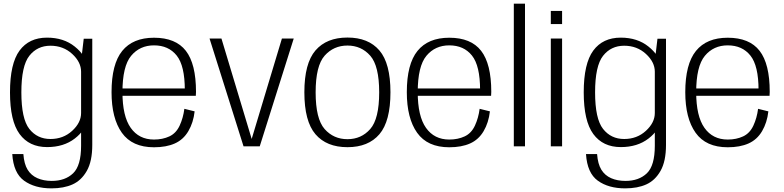

<svg xmlns="http://www.w3.org/2000/svg" viewBox="-20 -805 4310 1056"><path d="M263 231Q331 231 379.2 209.2Q427.5 187.5 457.5 134.8Q487.5 82 487.5 -8V-592H440.5L426 -468.5V-3.5Q426 106 382.2 148Q338.5 190 264.5 190Q220 190 185.8 175Q151.5 160 132 128.5Q112.5 97 108.5 42.5H47.5Q54 146.5 112.5 188.8Q171 231 263 231ZM239 4Q330.5 4 391.5 -43.2Q452.5 -90.5 452.5 -141.5L426 -183.5Q426 -130.5 377 -85.5Q328 -40.5 257.5 -40.5Q185 -40.5 141.2 -96Q97.5 -151.5 97.5 -297Q97.5 -442.5 141.2 -498Q185 -553.5 257.5 -553.5Q328 -553.5 377 -508.5Q426 -463.5 426 -410.5L452 -451.5Q452 -500 391 -549Q330 -598 238.5 -598Q140 -598 87.5 -526.8Q35 -455.5 35 -297Q35 -139.5 87.8 -67.8Q140.5 4 239 4Z M827 5V-37.5Q744.5 -37.5 699 -101.8Q653.5 -166 653.5 -298Q653.5 -440.5 701.2 -498Q749 -555.5 827 -555.5Q907 -555.5 951.8 -499.5Q996.5 -443.5 996.5 -310L1002 -318.5H645V-278H1057Q1058 -288.5 1058 -300Q1058 -453.5 1002.2 -525.5Q946.5 -597.5 827 -597.5Q711 -597.5 652.2 -525Q593.5 -452.5 593.5 -298Q593.5 -154.5 650.2 -74.8Q707 5 827 5ZM827 -37.5V5Q894.5 5 941.5 -16Q988.5 -37 1016 -83.8Q1043.5 -130.5 1050.5 -192.5L994 -206.5Q987.5 -156 968 -114Q948.5 -72 911.5 -54.8Q874.5 -37.5 827 -37.5Z M1319.5 0H1408.5L1595.5 -593H1530.5L1364 -40H1364.5L1198 -593H1132.5Z M1891 4.5Q2006 4.5 2066.8 -66.8Q2127.5 -138 2127.5 -297.5Q2127.5 -456.5 2066.8 -527.5Q2006 -598.5 1891 -598.5Q1776 -598.5 1715 -527.5Q1654 -456.5 1654 -297.5Q1654 -138 1715 -66.8Q1776 4.5 1891 4.5ZM1891 -39.5Q1815 -39.5 1765.5 -95.2Q1716 -151 1716 -297Q1716 -443 1765.5 -498.8Q1815 -554.5 1891 -554.5Q1967 -554.5 2016.2 -498.8Q2065.5 -443 2065.5 -297Q2065.5 -151 2016.2 -95.2Q1967 -39.5 1891 -39.5Z M2451 5V-37.5Q2368.5 -37.5 2323 -101.8Q2277.5 -166 2277.5 -298Q2277.5 -440.5 2325.2 -498Q2373 -555.5 2451 -555.5Q2531 -555.5 2575.8 -499.5Q2620.5 -443.5 2620.5 -310L2626 -318.5H2269V-278H2681Q2682 -288.5 2682 -300Q2682 -453.5 2626.2 -525.5Q2570.5 -597.5 2451 -597.5Q2335 -597.5 2276.2 -525Q2217.5 -452.5 2217.5 -298Q2217.5 -154.5 2274.2 -74.8Q2331 5 2451 5ZM2451 -37.5V5Q2518.5 5 2565.5 -16Q2612.5 -37 2640 -83.8Q2667.5 -130.5 2674.5 -192.5L2618 -206.5Q2611.5 -156 2592 -114Q2572.5 -72 2535.5 -54.8Q2498.5 -37.5 2451 -37.5Z M2806 0H2867.5V-785H2806Z M3009.5 0H3071.5V-593H3009.5ZM3009.5 -745V-672.5H3071.5V-745Z M3418.5 231Q3486.5 231 3534.8 209.2Q3583 187.5 3613 134.8Q3643 82 3643 -8V-592H3596L3581.5 -468.5V-3.5Q3581.5 106 3537.8 148Q3494 190 3420 190Q3375.5 190 3341.2 175Q3307 160 3287.5 128.5Q3268 97 3264 42.5H3203Q3209.5 146.5 3268 188.8Q3326.5 231 3418.5 231ZM3394.5 4Q3486 4 3547 -43.2Q3608 -90.5 3608 -141.5L3581.5 -183.5Q3581.5 -130.5 3532.5 -85.5Q3483.5 -40.5 3413 -40.5Q3340.5 -40.5 3296.8 -96Q3253 -151.5 3253 -297Q3253 -442.5 3296.8 -498Q3340.5 -553.5 3413 -553.5Q3483.5 -553.5 3532.5 -508.5Q3581.5 -463.5 3581.5 -410.5L3607.5 -451.5Q3607.5 -500 3546.5 -549Q3485.5 -598 3394 -598Q3295.5 -598 3243 -526.8Q3190.5 -455.5 3190.5 -297Q3190.5 -139.5 3243.2 -67.8Q3296 4 3394.5 4Z M3982.5 5V-37.5Q3900 -37.5 3854.5 -101.8Q3809 -166 3809 -298Q3809 -440.5 3856.8 -498Q3904.5 -555.5 3982.5 -555.5Q4062.5 -555.5 4107.2 -499.5Q4152 -443.5 4152 -310L4157.5 -318.5H3800.5V-278H4212.5Q4213.5 -288.5 4213.5 -300Q4213.5 -453.5 4157.8 -525.5Q4102 -597.5 3982.5 -597.5Q3866.5 -597.5 3807.8 -525Q3749 -452.5 3749 -298Q3749 -154.5 3805.8 -74.8Q3862.5 5 3982.5 5ZM3982.5 -37.5V5Q4050 5 4097 -16Q4144 -37 4171.5 -83.8Q4199 -130.5 4206 -192.5L4149.5 -206.5Q4143 -156 4123.5 -114Q4104 -72 4067 -54.8Q4030 -37.5 3982.5 -37.5Z"/></svg>

Font: Anybody UltraCondensed Thin Light
Style: Regular
Weight: 300
Version: Version 1.111